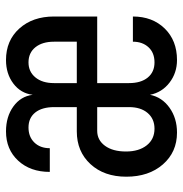

<svg xmlns="http://www.w3.org/2000/svg" viewBox="-5 -595 610 640"><g transform="rotate(-90 300.0 -275.0)"><path d="M178 10Q113 10 72 -37Q31 -84 31 -159Q31 -233 73 -278.5Q115 -324 182 -324H263V-399Q263 -440 245 -462.5Q227 -485 195 -485Q164 -485 145 -465.5Q126 -446 126 -414H47Q47 -479 84.5 -519.5Q122 -560 182 -560Q231 -560 265 -535.5Q299 -511 304 -471Q309 -511 341.5 -535.5Q374 -560 420 -560Q485 -560 525 -515.5Q565 -471 565 -400V-256H343V-150Q343 -110 361.5 -87.5Q380 -65 412 -65Q444 -65 462.5 -85Q481 -105 481 -137H565Q565 -72 525 -31Q485 10 420 10Q377 10 344.5 -15Q312 -40 304 -80Q296 -40 261 -15Q226 10 178 10ZM191 -65Q224 -65 243.5 -88Q263 -111 263 -150V-256H184Q153 -256 134 -230Q115 -204 115 -160Q115 -117 135.5 -91Q156 -65 191 -65ZM343 -324H481V-400Q481 -439 462.5 -462Q444 -485 412 -485Q381 -485 362 -462Q343 -439 343 -400Z"/></g></svg>

Font: Atlassian Mono
Style: Regular
Weight: 400
Monospace: yes
Designer: Philipp Nurullin, Konstantin Bulenkov
Foundry: Modifications by Atlassian Pty Ltd, manufactured by JetBrains
Version: Version 2.304